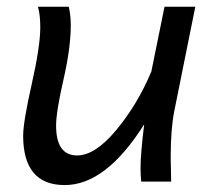

<svg xmlns="http://www.w3.org/2000/svg" viewBox="-20 -532 646 563"><path d="M91.3 -512.2H181.6Q187.5 -488.3 187.5 -457.5Q187.5 -391.6 166 -297.9Q144.5 -204.1 144.5 -163.6Q144.5 -76.2 206.1 -76.2Q259.3 -76.2 321.5 -151.4Q383.8 -226.6 423.8 -322.3L462.4 -512.2H552.7L491.2 -207Q480.5 -153.8 480.5 -70.3L481.9 0.5H394Q392.1 -19.5 392.1 -39.1Q392.1 -80.1 402.8 -167.5Q290.5 10.7 169.9 10.7Q47.9 10.7 47.9 -134.3Q47.9 -173.8 73 -285.2Q98.1 -396.5 98.1 -451.7Q98.1 -488.3 91.3 -512.2Z"/></svg>

Font: Cadman
Style: Italic
Weight: 400
Italic angle: -12°
Designer: Paul James MIller
Foundry: High-Logic / Made with FontCreator
Version: Version 2.114;March 28, 2021;FontCreator 13.0.0.2683 64-bit